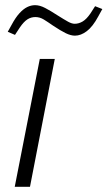

<svg xmlns="http://www.w3.org/2000/svg" viewBox="-20 -723 416 743"><path d="M37 0 134 -495H192L96 0ZM38 -588 10 -600 25 -627Q40 -655 55 -671.5Q70 -688 85 -695.5Q100 -703 116 -703Q134 -703 155 -692Q176 -681 202 -664Q229 -647 243.5 -639Q258 -631 269 -631Q285 -631 300 -640Q315 -649 330 -671L348 -699L376 -688L360 -659Q339 -620 316 -602.5Q293 -585 270 -585Q254 -585 234.5 -594.5Q215 -604 185 -624Q165 -638 149.5 -647.5Q134 -657 117 -657Q100 -657 86 -648Q72 -639 57 -617Z"/></svg>

Font: REM ExtraLight
Style: Italic
Weight: 250
Italic angle: -11°
Designer: Octavio Pardo
Foundry: Ashler Design
Version: Version 1.005;gftools[0.9.28]